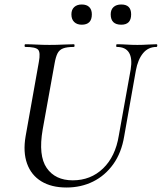

<svg xmlns="http://www.w3.org/2000/svg" viewBox="-20 -822 721 855"><path d="M562 -513Q570 -562 554.5 -587.5Q539 -613 500 -613Q497 -613 497.5 -619Q498 -625 500 -625Q522 -625 544 -623.5Q566 -622 592 -622Q616 -622 638 -623.5Q660 -625 677 -625Q681 -625 680.5 -619Q680 -613 677 -613Q640 -613 617 -585Q594 -557 585 -508L533 -215Q521 -142 484.5 -91Q448 -40 394.5 -13.5Q341 13 276 13Q209 13 164 -14.5Q119 -42 100.5 -93.5Q82 -145 94 -215L153 -546Q161 -589 149.5 -601Q138 -613 93 -613Q89 -613 89.5 -619Q90 -625 92 -625Q115 -625 143 -623.5Q171 -622 200 -622Q233 -622 261 -623.5Q289 -625 309 -625Q312 -625 312 -619Q312 -613 309 -613Q278 -613 261 -606.5Q244 -600 236 -584Q228 -568 223 -539L170 -245Q150 -129 188 -74Q226 -19 304 -19Q384 -19 439 -72Q494 -125 509 -218ZM344 -712Q323 -712 310.5 -724Q298 -736 298 -758Q298 -779 310.5 -790.5Q323 -802 344 -802Q366 -802 377.5 -790.5Q389 -779 389 -758Q389 -712 344 -712ZM520 -712Q473 -712 473 -758Q473 -779 485.5 -790.5Q498 -802 520 -802Q564 -802 564 -758Q564 -712 520 -712Z"/></svg>

Font: Cormorant Garamond Light Medium
Style: Italic
Weight: 500
Italic angle: -10°
Version: Version 4.001